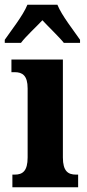

<svg xmlns="http://www.w3.org/2000/svg" viewBox="-41 -786 364 806"><path d="M-21 -619V-606H47C67 -633 110 -672 137 -701C161 -675 212 -626 227 -606H295V-619C269 -657 218 -721 200 -766H74C56 -721 5 -657 -21 -619ZM11 0H287V-53H278C245 -53 223 -67 223 -125V-536H7V-483H21C53 -483 75 -469 75 -415V-125C75 -68 54 -53 21 -53H11Z"/></svg>

Font: Noto Serif Devanagari ExtraCondensed ExtraBold
Style: Regular
Weight: 800
Width: 2
Designer: Universal Thirst, Indian Type Foundry and the Monotype Design Team
Foundry: Monotype Imaging Inc.
Version: Version 2.004